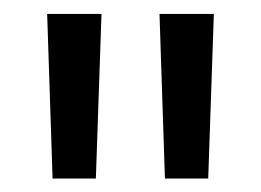

<svg xmlns="http://www.w3.org/2000/svg" viewBox="-20 -683 385 283"><path d="M121.3 -419.8H57.5L49.5 -662.5H129.6ZM286.9 -419.8H223.1L215.1 -662.5H295.2Z"/></svg>

Font: Anek Bangla Medium
Style: Regular
Weight: 500
Designer: Sulekha Rajkumar (Bangla), Yesha Goshar (Latin)
Foundry: Ek Type
Version: Version 1.003